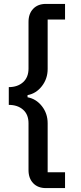

<svg xmlns="http://www.w3.org/2000/svg" viewBox="-20 -819 413 983"><path d="M215 144Q174 144 150 119Q126 94 126 52V-188Q126 -233 98 -257.5Q70 -282 25 -282V-373Q70 -373 98 -398Q126 -423 126 -468V-707Q126 -749 150 -774Q174 -799 215 -799H313V-719H224V-466Q224 -416 194.5 -378Q165 -340 121 -332V-321Q165 -313 194.5 -275.5Q224 -238 224 -188V63H313V144Z"/></svg>

Font: IBM Plex Sans JP Medium
Style: Regular
Weight: 500
Designer: Mike Abbink; Paul van der Laan; Pieter van Rosmalen; Wujin Sim; Yejin Wi; Jinhee Kim; Boomi Park; Yona Kim; Kichan Ma
Foundry: Sandoll Inc.
Version: Version 1.001